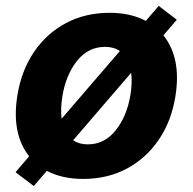

<svg xmlns="http://www.w3.org/2000/svg" viewBox="-20 -596 655 651"><path d="M94.5 34.8 32.7 -12.1 78.8 -66.1Q17.8 -143.5 39.1 -273.1Q52.6 -356.9 95.2 -419.7Q137.8 -482.6 203.5 -517.6Q269.2 -552.6 351.6 -552.6Q422.6 -552.6 474.4 -525.2L518.1 -576L579.5 -529.1L534.1 -476.2Q595.9 -398.8 574.6 -268.5Q561.1 -185 518.3 -122.2Q475.5 -59.3 410 -24.3Q344.5 10.7 262.1 10.7Q190.7 10.7 138.8 -16.7ZM188.9 -193.5 386.4 -422.9Q365.8 -437.1 336.3 -437.1Q278.8 -437.1 240.9 -389.2Q203.1 -341.3 191.4 -269.2Q184.7 -226.9 188.9 -193.5ZM277.3 -106.5Q334.5 -106.5 372.3 -154.1Q410.2 -201.7 422.2 -273.8Q429 -315.7 424.7 -349.1L228 -120.4Q248.2 -106.5 277.3 -106.5Z"/></svg>

Font: Inter UI
Style: Bold Italic
Weight: 700
Italic angle: 9.39999°
Designer: Rasmus Andersson
Foundry: rsms
Version: 3.2;8d6f07862